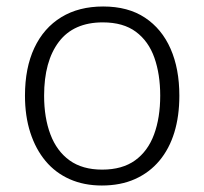

<svg xmlns="http://www.w3.org/2000/svg" viewBox="-20 -562 630 592"><path d="M533 -267Q533 -204 517.5 -153.5Q502 -103 471.5 -66.5Q441 -30 396.5 -10Q352 10 294 10Q239 10 195 -9.5Q151 -29 120.5 -65.5Q90 -102 73.5 -153Q57 -204 57 -267Q57 -353 86 -414.5Q115 -476 169 -509Q223 -542 298 -542Q375 -542 427 -507.5Q479 -473 506 -411.5Q533 -350 533 -267ZM116 -267Q116 -199 135.5 -147.5Q155 -96 194.5 -67.5Q234 -39 295 -39Q357 -39 396.5 -67.5Q436 -96 455 -147.5Q474 -199 474 -267Q474 -333 456 -384Q438 -435 399 -464Q360 -493 297 -493Q207 -493 161.5 -433Q116 -373 116 -267Z"/></svg>

Font: Noto Sans Georgian Light
Style: Regular
Weight: 300
Version: Version 2.002